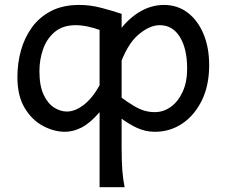

<svg xmlns="http://www.w3.org/2000/svg" viewBox="-20 -528 924 787"><path d="M388.2 239.3V-68.4Q350.1 -23.9 315.4 -5.9Q280.8 12.2 246.6 12.2Q201.7 12.2 156.5 -11.7Q111.3 -35.6 81.3 -85.2Q51.3 -134.8 51.3 -212.4Q51.3 -268.6 65.9 -321.3Q80.6 -374 111.3 -416.3Q142.1 -458.5 190.2 -483.2Q238.3 -507.8 305.2 -507.8Q349.6 -507.8 394.3 -496.1Q439 -484.4 478.5 -471.2Q478.5 -471.2 478.5 -444.8Q478.5 -418.5 478.5 -374.3Q478.5 -330.1 478.5 -276.1Q478.5 -222.2 478.5 -166.3Q478.5 -110.4 478.5 -60.8Q478.5 -11.2 478.5 24.4Q478.5 60.1 478.5 73.2Q478.5 131.8 481.4 169.9Q484.4 208 490.7 239.3ZM388.2 -178.2V-405.3Q366.2 -413.6 339.6 -419.2Q313 -424.8 290.5 -424.8Q237.3 -424.8 204.3 -397Q171.4 -369.1 156.5 -326.2Q141.6 -283.2 141.6 -236.8Q141.6 -176.3 158.7 -139.9Q175.8 -103.5 201.7 -87.2Q227.5 -70.8 253.9 -70.8Q287.6 -70.8 323 -97.9Q358.4 -125 388.2 -178.2ZM468.8 -48.8V-134.3Q504.9 -107.9 529.1 -93.8Q553.2 -79.6 573 -74Q592.8 -68.4 615.2 -68.4Q649.9 -68.4 679.9 -89.8Q710 -111.3 728.5 -151.4Q747.1 -191.4 747.1 -246.6Q747.1 -328.1 717.3 -376.5Q687.5 -424.8 634.8 -424.8Q592.8 -424.8 546.6 -385.3Q500.5 -345.7 468.8 -253.9L461.4 -390.6Q498.5 -445.8 548.1 -476.8Q597.7 -507.8 651.9 -507.8Q707.5 -507.8 749.3 -476.1Q791 -444.3 814.2 -388.7Q837.4 -333 837.4 -261.2Q837.4 -177.7 807.4 -116.5Q777.3 -55.2 727.1 -21.5Q676.8 12.2 615.2 12.2Q576.2 12.2 541.3 -3.9Q506.3 -20 468.8 -48.8Z"/></svg>

Font: Andika LitF DSA DSG
Style: Regular
Weight: 400
Designer: Victor Gaultney, Annie Olsen, Julie Remington, Don Collingsworth, Eric Hays, Becca Hirsbrunner
Foundry: SIL International
Version: Version 6.200 ; LitF DSA DSG; ttfautohint (v1.8.3.10-c5d8)